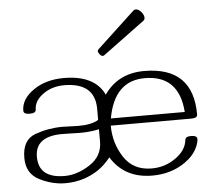

<svg xmlns="http://www.w3.org/2000/svg" viewBox="-55 -843 1008 915"><g transform="rotate(-5 449.5 -386.0)"><path d="M637.7 11.7Q504.9 11.7 440.4 -92.8Q412.6 -57.6 380.4 -35.6Q309.6 11.7 221.2 11.7Q159.2 11.7 97.9 -19.3Q36.6 -50.3 36.6 -125.5Q36.6 -211.9 99.9 -234.6Q163.1 -257.3 230.5 -257.3Q247.6 -257.3 267.3 -256.1Q287.1 -254.9 307.1 -254.9Q371.1 -254.9 402.8 -275.4V-328.1Q402.8 -453.1 256.8 -454.1Q200.2 -454.1 158.2 -425.8Q111.3 -393.6 110.8 -350.1Q110.8 -333 80.6 -333Q51.3 -333 51.3 -350.1Q51.8 -406.7 112.3 -447.8Q170.9 -488.3 256.8 -488.3Q403.8 -488.3 449.7 -392.1Q516.6 -488.3 641.1 -488.3Q875 -488.3 875 -259.8Q875 -242.7 846.2 -242.7H460.4Q460.4 -159.2 504.9 -90.8Q549.3 -22.5 637.7 -22.5Q701.2 -22.5 751.5 -58.1Q803.2 -94.2 808.6 -144Q810.1 -160.2 836.9 -160.2Q866.2 -160.2 866.2 -143.6Q866.2 -126.5 855.5 -104Q837.9 -65.4 796.4 -36.1Q728.5 11.7 637.7 11.7ZM817.4 -276.9Q804.7 -454.1 641.1 -454.1Q495.6 -454.1 463.9 -276.9ZM221.2 -22.9Q281.2 -22.9 342 -62.3Q402.8 -101.6 402.8 -171.4V-230.5Q360.8 -221.2 312 -221.2Q291 -221.2 269.5 -222.2Q248 -223.1 226.6 -223.1Q96.7 -223.1 96.7 -125.5Q96.7 -22.9 221.2 -22.9ZM451.7 -577.1Q444.3 -577.1 437 -586.4Q429.7 -595.7 429.7 -601.6Q429.7 -606 434.1 -610.4L615.2 -779.3Q620.1 -784.2 627 -784.2Q641.1 -784.2 655.3 -766.6Q665.5 -752.9 665.5 -741.2Q665.5 -731.9 658.7 -727.1L459.5 -580.1Q455.1 -577.1 451.7 -577.1Z"/></g></svg>

Font: Gayathri Thin
Style: Regular
Weight: 100
Designer: Binoy Dominic <binoy.domenic@gmail.com>
Foundry: SMC
Version: Version 1.000